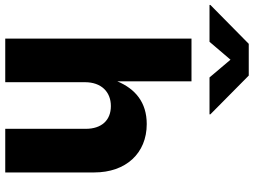

<svg xmlns="http://www.w3.org/2000/svg" viewBox="-216 -850 991 750"><g transform="rotate(90 280.0 -475.5)"><path d="M226.6 -311.5C226.6 -375 264.2 -412.6 319.8 -412.6C375.5 -412.6 408.7 -376 408.7 -314.5V0H579.1V-347.7C579.1 -471.2 504.4 -552.7 390.1 -552.7C305.2 -552.7 252.4 -507.8 223.1 -437.5V-727.5H56.2V0H226.6ZM68.8 -797.9 138.7 -879.9 208 -797.9H352.1V-801.3L200.7 -951.2H76.7L-75.2 -801.3V-797.9Z"/></g></svg>

Font: Inter ExtraBold
Style: Regular
Weight: 800
Designer: Rasmus Andersson
Foundry: rsms
Version: Version 4.001;git-9221beed3